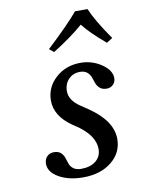

<svg xmlns="http://www.w3.org/2000/svg" viewBox="-77 -698 560 762"><g transform="rotate(-10 203.0 -317.5)"><path d="M60.1 -68.8Q60.1 -86.4 70.8 -97.7Q81.5 -108.9 98.1 -108.9Q116.2 -108.9 126 -100.3Q135.7 -91.8 139.9 -79.3Q144 -66.9 148.2 -54.4Q152.3 -42 163.8 -33.4Q175.3 -24.9 194.8 -24.9Q231.9 -24.9 253.9 -42.7Q275.9 -60.5 275.9 -90.8Q275.9 -141.6 214.8 -187L188 -205.1Q123 -251 123 -312Q123 -365.7 163.8 -402.8Q204.6 -439.9 264.2 -439.9Q310.5 -439.9 348.4 -414.3Q386.2 -388.7 386.2 -356.9Q386.2 -341.3 375.7 -331.1Q365.2 -320.8 350.1 -320.8Q333 -320.8 322.8 -329.3Q312.5 -337.9 308.1 -350.3Q303.7 -362.8 299.3 -375.2Q294.9 -387.7 284.4 -396.2Q273.9 -404.8 255.9 -404.8Q228 -404.8 210 -386Q191.9 -367.2 191.9 -337.9Q191.9 -301.8 232.9 -273.9L264.2 -252.9Q356 -190.4 356 -117.2Q356 -61.5 311.5 -25.9Q267.1 9.8 196.8 9.8Q139.2 9.8 99.6 -12.7Q60.1 -35.2 60.1 -68.8ZM329.1 -645Q349.6 -595.7 405.8 -515.1L381.8 -500Q320.8 -551.3 292 -588.9Q242.7 -545.9 168.9 -500L150.9 -515.1Q238.8 -597.2 278.8 -645Z"/></g></svg>

Font: Common Serif News
Style: Italic
Weight: 450
Italic angle: -12°
Designer: Philipp H. Poll, Khaled Hosny
Foundry: Stefan Peev, Context Ltd.
Version: Version 1.026